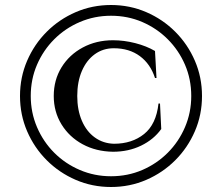

<svg xmlns="http://www.w3.org/2000/svg" viewBox="-20 -734 888 768"><path d="M424 -714Q499 -714 565 -685.5Q631 -657 681 -607Q731 -557 759.5 -491Q788 -425 788 -350Q788 -275 759.5 -209Q731 -143 681 -93Q631 -43 565 -14.5Q499 14 424 14Q349 14 283 -14.5Q217 -43 167 -93Q117 -143 88.5 -209Q60 -275 60 -350Q60 -425 88.5 -491Q117 -557 167 -607Q217 -657 283 -685.5Q349 -714 424 -714ZM424 -671Q358 -671 299.5 -646Q241 -621 197 -577Q153 -533 128 -475Q103 -417 103 -350Q103 -284 128 -225.5Q153 -167 197 -123Q241 -79 299.5 -54Q358 -29 424 -29Q491 -29 549 -54Q607 -79 651 -123Q695 -167 720 -225.5Q745 -284 745 -350Q745 -417 720 -475Q695 -533 651 -577Q607 -621 549 -646Q491 -671 424 -671ZM620 -320 625 -218Q595 -176 544.5 -151.5Q494 -127 432 -127Q364 -128 310.5 -157Q257 -186 226 -236.5Q195 -287 195 -350Q195 -414 226 -464.5Q257 -515 311 -544Q365 -573 432 -573Q476 -573 521 -561.5Q566 -550 600 -530L606 -422H600Q582 -478 539.5 -509.5Q497 -541 435 -541Q392 -541 359 -517Q326 -493 307.5 -450Q289 -407 289 -350Q289 -294 307.5 -251Q326 -208 359.5 -184Q393 -160 436 -159Q508 -159 556.5 -198Q605 -237 614 -320Z"/></svg>

Font: Cinzel SemiBold
Style: Regular
Weight: 600
Designer: Natanael Gama
Version: Version 2.000